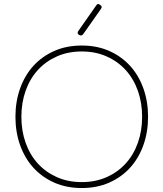

<svg xmlns="http://www.w3.org/2000/svg" viewBox="-20 -940 826 970"><path d="M88 -350Q88 -279 109.5 -218.5Q131 -158 171 -114Q211 -70 267.5 -45Q324 -20 393 -20Q462 -20 518.5 -45Q575 -70 615 -114Q655 -158 676.5 -218.5Q698 -279 698 -350Q698 -421 676.5 -481.5Q655 -542 615 -586Q575 -630 518.5 -655Q462 -680 393 -680Q324 -680 267.5 -655Q211 -630 171 -586Q131 -542 109.5 -481.5Q88 -421 88 -350ZM728 -350Q728 -273 704.5 -207Q681 -141 637.5 -93Q594 -45 532 -17.5Q470 10 393 10Q316 10 254 -17.5Q192 -45 148.5 -93Q105 -141 81.5 -207Q58 -273 58 -350Q58 -427 81.5 -493Q105 -559 148.5 -607Q192 -655 254 -682.5Q316 -710 393 -710Q470 -710 532 -682.5Q594 -655 637.5 -607Q681 -559 704.5 -493Q728 -427 728 -350ZM465 -911Q474 -926 486 -915Q499 -908 490 -895L400 -767Q391 -756 379 -764Q367 -772 376 -784Z"/></svg>

Font: Nixie One
Style: Regular
Weight: 400
Designer: Jovanny Lemonad
Foundry: Jovanny Lemonad
Version: Version 1.000 2011 initial release